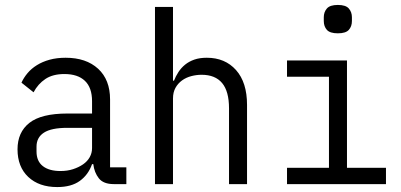

<svg xmlns="http://www.w3.org/2000/svg" viewBox="-20 -746 1624 778"><path d="M441 0Q399 0 380.5 -23.5Q362 -47 358 -81H353Q338 -38 303.5 -13Q269 12 212 12Q138 12 94.5 -29Q51 -70 51 -141Q51 -210 99 -248Q147 -286 253 -286H353V-336Q353 -391 324 -418.5Q295 -446 241 -446Q194 -446 164 -426Q134 -406 116 -372L67 -411Q76 -431 91.5 -449.5Q107 -468 129.5 -482Q152 -496 181 -504Q210 -512 246 -512Q329 -512 377.5 -467.5Q426 -423 426 -343V-68H492V0ZM225 -53Q253 -53 276 -60.5Q299 -68 316.5 -80Q334 -92 343.5 -109Q353 -126 353 -146V-228H253Q188 -228 158 -208.5Q128 -189 128 -152V-132Q128 -93 153.5 -73Q179 -53 225 -53Z M608 -718H681V-419H685Q692 -437 703 -454Q714 -471 730 -484Q746 -497 767.5 -504.5Q789 -512 818 -512Q892 -512 936.5 -462Q981 -412 981 -321V0H908V-307Q908 -376 880 -409.5Q852 -443 797 -443Q776 -443 755 -437.5Q734 -432 717.5 -420Q701 -408 691 -390Q681 -372 681 -347V0H608Z M1349 -611Q1317 -611 1304.5 -625Q1292 -639 1292 -661V-676Q1292 -697 1304.5 -711.5Q1317 -726 1349 -726Q1381 -726 1393.5 -711.5Q1406 -697 1406 -676V-661Q1406 -639 1393.5 -625Q1381 -611 1349 -611ZM1143 -66H1313V-435H1143V-501H1386V-66H1544V0H1143Z"/></svg>

Font: PlemolJP
Style: Regular
Weight: 400
Monospace: yes
Version: v2.0.4; ttfautohint (v1.8.4.7-5d5b-dirty) -l 6 -r 45 -G 200 